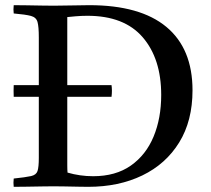

<svg xmlns="http://www.w3.org/2000/svg" viewBox="-20 -721 814 742"><path d="M33 1Q31 -14 33 -31Q80 -36 100 -40.5Q120 -45 125 -60Q130 -75 130 -111V-347H33Q32 -371 33 -392H130V-576Q130 -618 125 -636Q120 -654 99.5 -659.5Q79 -665 33 -669Q31 -684 33 -701Q54 -701 83 -700.5Q112 -700 140.5 -699.5Q169 -699 188 -699Q219 -699 259 -700Q299 -701 325 -701Q522 -701 623 -617Q724 -533 724 -372Q724 -254 672.5 -170.5Q621 -87 530 -43Q439 1 321 1Q307 1 282 0.5Q257 0 231 -0.5Q205 -1 187 -1Q171 -1 142 -0.5Q113 0 83 0.5Q53 1 33 1ZM411 -347H240V-124Q240 -99 240 -82Q240 -65 241 -54Q289 -40 340 -40Q427 -40 485.5 -81Q544 -122 573.5 -193Q603 -264 603 -354Q603 -494 531.5 -577Q460 -660 318 -660Q294 -660 272 -658Q250 -656 240 -655V-392H411Q414 -371 411 -347Z"/></svg>

Font: Tiro Devanagari Marathi
Style: Regular
Weight: 400
Designer: Devanagari: John Hudson & Fiona Ross. Latin: John Hudson.
Foundry: Tiro Typeworks Ltd.
Version: Version 1.52